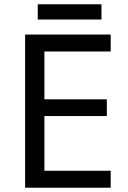

<svg xmlns="http://www.w3.org/2000/svg" viewBox="-20 -875 596 895"><path d="M496 0H97V-714H496V-635H187V-412H478V-334H187V-79H496ZM453 -855V-784H156V-855Z"/></svg>

Font: Noto IKEA Latin
Style: Regular
Weight: 400
Designer: Monotype Design Team
Foundry: Monotype Imaging Inc.
Version: Version 1.0